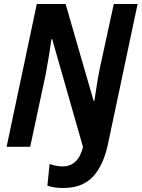

<svg xmlns="http://www.w3.org/2000/svg" viewBox="-20 -734 708 960"><path d="M519 -10 668 -714H549L479 -392Q471 -354 464 -308.5Q457 -263 452 -230H448L308 -714H164L13 0H131L209 -365Q217 -407 225.5 -460Q234 -513 237 -538H241L395 1Q371 98 293 98Q262 98 228 86L217 194Q248 206 296 206Q391 206 443.5 150.5Q496 95 519 -10Z"/></svg>

Font: Noto Sans UI SemiCondensed
Style: Bold Italic
Weight: 700
Width: 4
Designer: Monotype Design Team
Foundry: Monotype Imaging Inc.
Version: 1.001